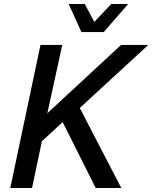

<svg xmlns="http://www.w3.org/2000/svg" viewBox="-20 -933 756 953"><path d="M31 0 181 -710H289L215 -371L581 -710H716L376 -397L582 0H455L291 -327L188 -232L139 0ZM384 -774 321 -913H401L448 -824L532 -913H616L495 -774Z"/></svg>

Font: Geist Medium
Style: Italic
Weight: 500
Italic angle: -12°
Designer: Basement.studio, Andrés Briganti, Mateo Zaragoza
Foundry: Basement.studio, Vercel, Andrés Briganti, Guido Ferreyra, Mateo Zaragoza
Version: Version 1.500; ttfautohint (v1.8.4.7-5d5b)